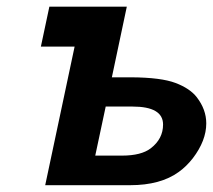

<svg xmlns="http://www.w3.org/2000/svg" viewBox="-20 -544 626 564"><path d="M290.5 -231 259.8 -86.9H338.4Q395 -86.9 422.9 -108.4Q459 -136.2 459 -178.2Q459 -231 369.1 -231ZM125 -524.4H352.5L308.6 -316.9H365.7Q453.1 -316.4 495.6 -300.3Q538.1 -284.2 558.1 -258.3Q585.9 -222.2 585.9 -181.6Q585.9 -130.9 546.4 -79.1Q527.3 -54.7 505.4 -39.1Q451.7 0 362.3 0H112.8L199.2 -407.2H100.1Z"/></svg>

Font: Tuffy
Style: BoldItalic
Weight: 700
Italic angle: -12°
Designer: Thatcher Ulrich, Karoly Barta, Michael Everson
Version: Version 001.271